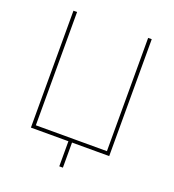

<svg xmlns="http://www.w3.org/2000/svg" viewBox="-156 -847 1015 1123"><g transform="rotate(20 352.0 -286.0)"><path d="M595.2 0H107.9V-727.5H130.4V-22.5H572.8V-727.5H595.2ZM341.3 156.2V-11.7H363.8V156.2Z"/></g></svg>

Font: Inter 17pt Thin
Style: Regular
Weight: 250
Version: Version 4.001;git-66647c0bb